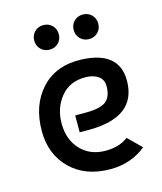

<svg xmlns="http://www.w3.org/2000/svg" viewBox="-105 -758 715 846"><g transform="rotate(-15 252.5 -335.0)"><path d="M295 -490Q465 -483 465 -349Q465 -182 246 -182H205V-259H253Q320 -259 346 -279.5Q372 -300 372 -348Q372 -379 349 -394.5Q326 -410 290 -410Q219 -410 178.5 -360Q138 -310 138 -240Q138 -166 181.5 -120Q225 -74 295 -74Q358 -74 398 -105L458 -46Q389 10 295 10Q181 10 113 -57Q45 -124 45 -230Q45 -348 112 -421Q179 -494 295 -490ZM132 -584Q116 -600 116 -624Q116 -648 132 -664Q148 -680 172 -680Q196 -680 212 -664Q228 -648 228 -624Q228 -600 212 -584Q196 -568 172 -568Q148 -568 132 -584ZM312 -584Q296 -600 296 -624Q296 -648 312 -664Q328 -680 352 -680Q376 -680 392 -664Q408 -648 408 -624Q408 -600 392 -584Q376 -568 352 -568Q328 -568 312 -584Z"/></g></svg>

Font: Baumans
Style: Regular
Weight: 400
Designer: Henadij Zarechnjuk
Foundry: Cyreal (www.cyreal.org)
Version: Version 001.002